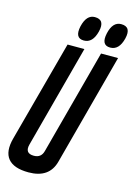

<svg xmlns="http://www.w3.org/2000/svg" viewBox="-177 -1011 759 1091"><g transform="rotate(15 202.5 -465.0)"><path d="M284 -867Q266 -795 214 -795Q159 -795 175 -868Q192 -940 241 -940Q302 -940 284 -867ZM439 -867Q421 -795 369 -795Q314 -795 330 -868Q346 -940 396 -940Q457 -940 439 -867ZM230 -749 69 -145Q54 -89 109 -89Q152 -89 163 -131L328 -749H428L253 -93Q226 10 104 10Q17 10 -17 -31.5Q-51 -73 -29 -154L131 -749Z"/></g></svg>

Font: Air America
Style: Regular
Weight: 400
Designer: William G. Sherman
Foundry: Aaron Bell – Saja Typeworks
Version: Version 1.100;PS 001.100;hotconv 1.0.88;makeotf.lib2.5.64775